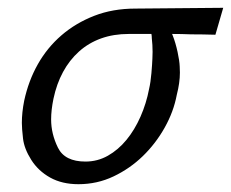

<svg xmlns="http://www.w3.org/2000/svg" viewBox="-20 -462 592 492"><path d="M181 10Q139 10 108.5 -7Q78 -24 60 -52.5Q42 -81 39 -107Q36 -133 36 -147Q36 -174 42 -204Q53 -255 77 -297.5Q101 -340 137.5 -371.5Q174 -403 221.5 -421.5Q269 -440 327 -440L552 -442L532 -373Q499 -374 469 -374Q445 -375 421 -375Q422 -373 423 -370Q430 -352 435 -329Q440 -306 440.5 -291.5Q441 -277 441 -276Q441 -250 433 -219Q425 -176 402 -135Q379 -94 346 -62Q313 -30 271 -10Q229 10 181 10ZM369 -364Q369 -370 368 -375H310Q271 -375 239 -363.5Q207 -352 182.5 -330Q158 -308 141.5 -277.5Q125 -247 117 -209Q111 -180 111 -156Q111 -119 128.5 -83.5Q146 -48 199 -48Q230 -48 256.5 -63Q283 -78 304 -103.5Q325 -129 340 -163Q355 -197 362 -234Q366 -251 368 -274.5Q370 -298 370.5 -311.5Q371 -325 371 -329Q371 -347 369 -364Z"/></svg>

Font: Isabella Sans
Style: Italic
Weight: 400
Italic angle: -12°
Designer: Christian Thalmann (Catharsis Fonts), Cristiano Sobral
Foundry: The Isabella Sans Project Authors
Version: Version 2.026; ttfautohint (v1.8.4.7-5d5b-dirty)